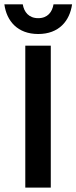

<svg xmlns="http://www.w3.org/2000/svg" viewBox="-45 -859 350 879"><path d="M130 -703.3C225 -703.3 274.2 -763.3 285 -839.2H200C194.2 -804.2 173.3 -775.8 130 -775.8C86.7 -775.8 65 -804.2 59.2 -839.2H-25C-15 -763.3 35 -703.3 130 -703.3ZM187.5 0V-650H70.8V0Z"/></svg>

Font: Familjen Grotesk Medium
Style: Regular
Weight: 500
Designer: Anders Wikstroem, Jonas Baeckman, Matilda Gysing, Kristian Moeller
Foundry: Familjen STHLM AB
Version: Version 2.000